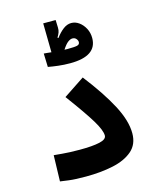

<svg xmlns="http://www.w3.org/2000/svg" viewBox="-122 -915 831 1005"><g transform="rotate(-15 293.0 -412.5)"><path d="M218.8 3.9Q188.5 3.9 167 2.9Q145.5 2 125.5 -0.5Q105.5 -2.9 79.6 -6.8L83.5 -147.9Q108.9 -145.5 128.7 -143.8Q148.4 -142.1 170.7 -141.1Q192.9 -140.1 223.6 -140.1Q292.5 -140.1 330.6 -148.7Q368.7 -157.2 368.7 -178.2Q368.7 -207 334.7 -262.9Q300.8 -318.8 221.7 -425.8L335.4 -501.5Q419.9 -392.6 465.3 -306.6Q510.7 -220.7 510.7 -152.8Q510.7 -92.8 471.2 -58.6Q431.6 -24.4 365.5 -10.3Q299.3 3.9 218.8 3.9ZM292 -590.3Q258.3 -590.3 227.3 -594Q196.3 -597.7 173.3 -602.1L170.9 -675.3Q177.7 -674.8 188.5 -673.8Q199.2 -672.9 211.4 -671.4L209 -828.6H276.4L277.8 -787.6Q278.3 -772.9 274.2 -761.7Q270 -750.5 261.7 -736.8L266.1 -733.9Q286.1 -760.7 307.1 -776.6Q328.1 -792.5 350.6 -792.5Q373 -792.5 392.6 -778.3Q412.1 -764.2 424.6 -740.5Q437 -716.8 437 -688.5Q437 -590.3 292 -590.3ZM280.8 -666.5Q290 -666 296.4 -666Q337.4 -666 350.6 -669.7Q363.8 -673.3 363.8 -686Q363.8 -695.3 356.2 -704.1Q348.6 -712.9 335.9 -712.9Q324.7 -712.9 311.5 -703.1Q298.3 -693.4 280.8 -666.5Z"/></g></svg>

Font: CaskaydiaMono NF
Style: Bold
Weight: 700
Designer: Aaron Bell
Foundry: Saja Typeworks
Version: Version 2111.001; ttfautohint (v1.8.4);Nerd Fonts 3.1.1